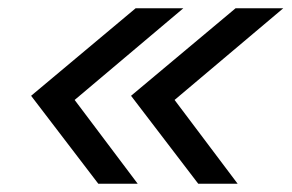

<svg xmlns="http://www.w3.org/2000/svg" viewBox="-20 -547 703 463"><path d="M553 -104H458L296 -316L548 -527H663L401 -306ZM312 -104H217L55 -316L307 -527H422L160 -306Z"/></svg>

Font: Be Vietnam Pro Variable Thin
Style: Italic
Weight: 100
Italic angle: -12°
Designer: Lam Bao, Tony Le, Vietanh Nguyen
Foundry: Yellow Type Foundry
Version: Version 1.002